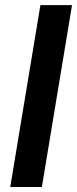

<svg xmlns="http://www.w3.org/2000/svg" viewBox="-20 -748 308 768"><path d="M268.1 -727.5 147.5 0H21L141.6 -727.5Z"/></svg>

Font: Inter 16pt SemiBold
Style: Italic
Weight: 600
Italic angle: -9.3988°
Version: Version 4.001;git-66647c0bb